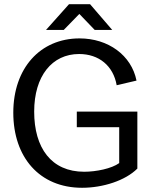

<svg xmlns="http://www.w3.org/2000/svg" viewBox="-20 -876 732 910"><path d="M369 14C468 14 574 -20 631 -77V-347H344V-273H545V-103C509 -77 436 -62 379 -62C223 -62 142 -175 142 -347C142 -516 227 -620 355 -620C449 -620 517 -564 533 -472L627 -494C603 -614 493 -694 357 -694C170 -694 43 -552 43 -342C43 -131 167 14 369 14ZM198 -734H282L356 -810L429 -734H512L407 -856H307Z"/></svg>

Font: Ronzino
Style: Regular
Weight: 400
Designer: Nunzio Mazzaferro
Foundry: Collletttivo
Version: Version 1.000;Glyphs 3.3 (3337)